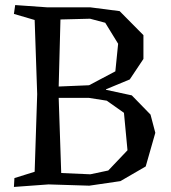

<svg xmlns="http://www.w3.org/2000/svg" viewBox="-20 -729 676 759"><path d="M337 -700 453 -685 547 -590V-496L493 -415L399 -376V-374L501 -352L575 -276L594 -204L556 -71L456 -13L333 5L172 0L35 10L37 -25L117 -50L127 -357L117 -650L35 -674L40 -709L167 -700ZM332 -392 436 -447 447 -556 396 -639 336 -655 219 -652 212 -387ZM484 -135 470 -283 402 -331 332 -342H212L222 -45L337 -40L408 -55Z"/></svg>

Font: Alike Angular
Style: Regular
Weight: 400
Designer: Sveta Sebyakina
Foundry: Cyreal (www.cyreal.org)
Version: Version 1.300; ttfautohint (v1.8.4.7-5d5b)